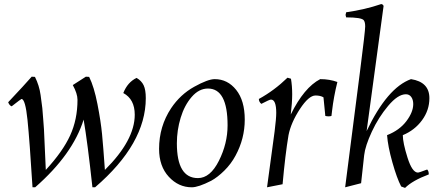

<svg xmlns="http://www.w3.org/2000/svg" viewBox="-20 -896 2149 939"><path d="M336 -480 400 -521 416 -520Q440 -472 456.5 -387.5Q473 -303 479 -241Q485 -179 493 -65Q639 -210 639 -335Q639 -411 583 -441Q604 -494 648 -515Q672 -501 682.5 -479Q693 -457 693 -416Q693 -193 445 20H432Q408 -201 389 -311Q336 -141 152 20H139Q125 -207 114.5 -309.5Q104 -412 85 -412Q83 -412 37 -376Q26 -380 20 -396Q102 -483 135 -521L151 -520Q172 -478 178.5 -431.5Q185 -385 187 -367Q189 -349 191.5 -311Q194 -273 195 -264L204 -65Q287 -155 323 -233.5Q359 -312 359 -408Q359 -438 336 -480Z M1132 -135Q1110 -94 1077 -61.5Q1044 -29 1013 -12Q950 20 918 20Q853 20 805.5 -31.5Q758 -83 758 -168Q758 -278 817 -367Q862 -434 929.5 -471.5Q997 -509 1030 -509Q1093 -509 1135 -456.5Q1177 -404 1177 -311Q1177 -218 1132 -135ZM1093 -283Q1093 -463 997 -463Q953 -463 917.5 -422Q882 -381 863.5 -320Q845 -259 845 -195Q845 -25 948 -25Q1008 -25 1050.5 -109.5Q1093 -194 1093 -283Z M1331 -344Q1331 -409 1305 -409Q1298 -409 1258 -388Q1246 -398 1246 -412Q1321 -453 1386 -516L1403 -511Q1409 -476 1409 -435Q1409 -394 1402 -336Q1467 -468 1546 -509Q1592 -509 1630 -495Q1612 -423 1604 -354L1601 -329Q1595 -327 1587 -327Q1579 -327 1571 -329L1562 -420Q1547 -429 1523 -429Q1490 -429 1446.5 -362.5Q1403 -296 1391 -235Q1375 -140 1362 5L1286 20L1323 -253Q1331 -317 1331 -344Z M1673 -811 1670 -823 1673 -836Q1765 -849 1844 -876Q1852 -876 1856 -867L1773 -255Q1874 -467 1990 -509Q2080 -495 2080 -416Q2080 -357 2044 -308Q2008 -259 1950 -235Q1950 -198 1973 -125Q1996 -52 2024 -52Q2030 -52 2069 -67Q2077 -60 2077 -43Q1997 -13 1961 23L1942 16Q1921 -24 1899 -102Q1877 -180 1873 -235Q1934 -259 1967.5 -303.5Q2001 -348 2001 -387Q2001 -408 1991.5 -421.5Q1982 -435 1965 -435Q1926 -435 1878.5 -378.5Q1831 -322 1798.5 -252Q1766 -182 1761 -137L1746 0L1668 20L1741 -549Q1766 -745 1766 -766.5Q1766 -788 1759 -797Q1748 -811 1673 -811Z"/></svg>

Font: Rosarivo
Style: Italic
Weight: 400
Version: Version 1.003